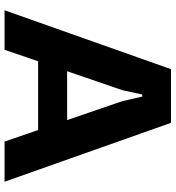

<svg xmlns="http://www.w3.org/2000/svg" viewBox="16 -785 769 841"><g transform="rotate(90 400.5 -364.5)"><path d="M25 0 283 -729H518L776 0H600L423 -516L403 -603H394L375 -516L198 0ZM233 -147 275 -274H523L564 -147Z"/></g></svg>

Font: Hubot Sans
Style: Bold
Weight: 700
Designer: Deni Anggara
Foundry: GitHub, Inc., Subsidiary of Microsoft Corporation
Version: Version 2.000